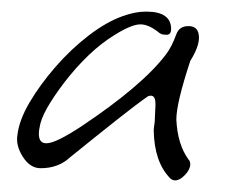

<svg xmlns="http://www.w3.org/2000/svg" viewBox="-20 -299 408 331"><path d="M282 12Q277 12 273 8Q246 -20 245 -74Q245 -78 246 -83.5Q247 -89 247 -96L248 -117V-120Q248 -138 235 -133Q215 -119 181.5 -92.5Q148 -66 101 -28Q81 -9 50 -9Q32 -9 19.5 -28.5Q7 -48 10 -66Q13 -92 31 -122.5Q49 -153 75.5 -183.5Q102 -214 132.5 -237.5Q163 -261 191 -271Q202 -275 212 -277Q222 -279 232 -279Q275 -279 275 -249Q275 -239 267 -239Q264 -239 261 -239.5Q258 -240 255 -242Q237 -257 222 -257Q207 -257 178 -239Q155 -225 133 -204Q111 -183 91 -157Q72 -132 61 -112.5Q50 -93 48 -78Q47 -74 47 -68Q47 -52 60 -52Q76 -52 120 -81Q225 -151 266 -205Q276 -218 284 -240Q289 -254 305 -254Q323 -254 323 -234Q323 -218 308 -194Q284 -121 284 -93Q286 -50 305 -24Q308 -21 308 -16Q308 -7 299 2.5Q290 12 282 12Z"/></svg>

Font: Square Peg
Style: Regular
Weight: 400
Designer: Robert E. Leuschke
Foundry: Robert E. Leuschke
Version: Version 1.010; ttfautohint (v1.8.4.7-5d5b)